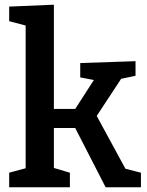

<svg xmlns="http://www.w3.org/2000/svg" viewBox="-20 -796 625 816"><path d="M19 0V-62L104 -85L89 -62V-700L99 -685L19 -706V-768L209 -776V-314L189 -333H320L290 -318L386 -467L395 -453L321 -467V-528L556 -536V-474L471 -456L504 -475L381 -288L382 -320L520 -66L501 -82L579 -62V0H429L295 -261L313 -252H189L209 -261V-62L196 -86L277 -62V0Z"/></svg>

Font: Bitter Thin SemiBold
Style: Regular
Weight: 600
Version: Version 2.002